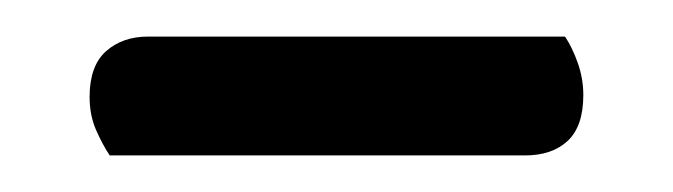

<svg xmlns="http://www.w3.org/2000/svg" viewBox="-20 -655 368 105"><path d="M267 -570H40Q36 -576 32.5 -584Q29 -592 29 -602Q29 -619 38 -627Q47 -635 61 -635H289Q293 -629 296 -620.5Q299 -612 299 -603Q299 -586 290.5 -578Q282 -570 267 -570Z"/></svg>

Font: Baloo Tamma 2
Style: Regular
Weight: 400
Designer: Divya Kowshik, Shuchita Grover and Ek Type
Foundry: Ek Type
Version: Version 1.700